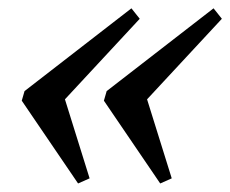

<svg xmlns="http://www.w3.org/2000/svg" viewBox="-20 -444 540 450"><path d="M119 -253.5 190 -26 163 -14 31 -208 37.5 -230.5 288 -424.5 307.5 -400 93 -169ZM311.5 -253.5 382.5 -26 355.5 -14 223.5 -208 230 -230.5 480.5 -424.5 500 -400 285.5 -169Z"/></svg>

Font: Newsreader 17pt
Style: Italic
Weight: 400
Italic angle: -17°
Version: Version 1.003